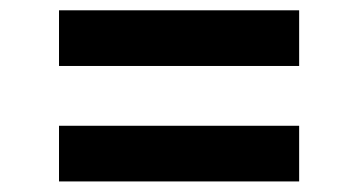

<svg xmlns="http://www.w3.org/2000/svg" viewBox="-20 -464 685 367"><path d="M92.8 -444.3H551.8V-337.9H92.8ZM92.8 -223.6H551.8V-117.2H92.8Z"/></svg>

Font: Pretendard JP SemiBold
Style: Regular
Weight: 600
Designer: Base glyphs from Inter by Rasmus Andersson; Hangeul glyphs from Noto Sans CJK(Source Han Sans) by Jang Soo-young and Kan
Foundry: Kil Hyung-jin
Version: Version 1.309